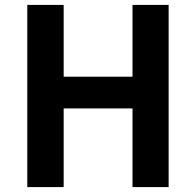

<svg xmlns="http://www.w3.org/2000/svg" viewBox="-20 -761 797 781"><path d="M91 0H239V-320H519V0H666V-741H519V-449H239V-741H91Z"/></svg>

Font: Noto Sans JP
Style: Bold
Weight: 700
Designer: Ryoko NISHIZUKA  (kana, bopomofo & ideographs); Paul D. Hunt (Latin, Greek & Cyrillic); Sandoll Communications , Soo-you
Foundry: Adobe
Version: Version 2.002;hotconv 1.0.116;makeotfexe 2.5.65601